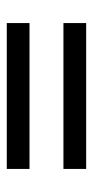

<svg xmlns="http://www.w3.org/2000/svg" viewBox="126 -620 274 566"><g transform="rotate(-90 263.0 -337.0)"><path d="M478 -287V-220H48V-287ZM478 -454V-387H48V-454Z"/></g></svg>

Font: Aleo
Style: Regular
Weight: 400
Designer: Alessio Laiso
Version: Version 1.1